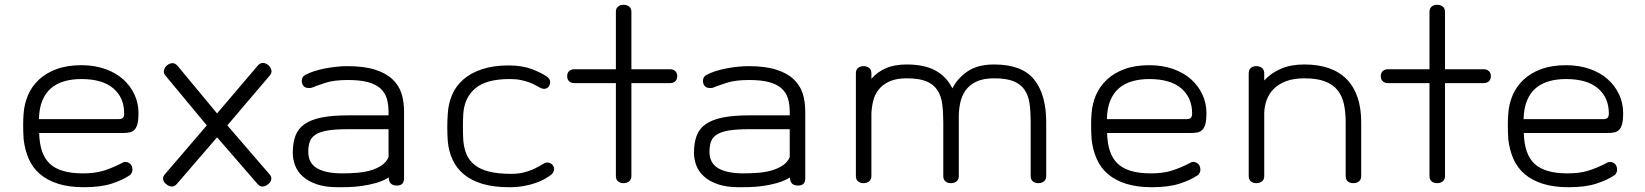

<svg xmlns="http://www.w3.org/2000/svg" viewBox="-20 -696 6888 804"><path d="M321 -423Q375 -423 419.5 -407.5Q464 -392 495 -364.5Q526 -337 543 -300.5Q560 -264 560 -222Q560 -195 556 -178.5Q552 -162 543.5 -153Q535 -144 522.5 -141.5Q510 -139 493 -139H144Q146 -50 189 -10Q232 30 327 30Q377 30 413 19Q449 8 488 -12Q501 -21 514 -16.5Q527 -12 532 0Q537 15 532.5 25.5Q528 36 523 38Q494 58 447.5 73Q401 88 332 88Q269 88 223.5 73.5Q178 59 147.5 33Q117 7 100.5 -30.5Q84 -68 79 -113Q77 -143 77 -171.5Q77 -200 79 -222Q82 -262 97.5 -298Q113 -334 142.5 -362Q172 -390 216.5 -406.5Q261 -423 321 -423ZM474 -197Q488 -197 494 -202Q500 -207 500 -221Q500 -287 454.5 -326Q409 -365 320 -365Q281 -365 248.5 -355.5Q216 -346 193 -326Q170 -306 157 -274Q144 -242 143 -197Z M889 -221 1060 -422Q1070 -433 1081.5 -432.5Q1093 -432 1104 -423Q1114 -414 1116.5 -402Q1119 -390 1109 -379L932 -171L1107 32Q1118 43 1116 55Q1114 67 1103 75Q1093 84 1081 85Q1069 86 1059 75L889 -121L720 75Q710 86 698 85Q686 84 676 75Q665 67 663 55Q661 43 672 32L846 -171L674 -378Q664 -389 666.5 -401Q669 -413 679 -422Q690 -431 701.5 -431.5Q713 -432 723 -421Z M1672 51Q1672 81 1642 81Q1608 81 1608 47Q1584 62 1553.5 70.5Q1523 79 1493 83Q1463 87 1436.5 87.5Q1410 88 1395 88Q1342 88 1306 75.5Q1270 63 1247.5 42.5Q1225 22 1215.5 -4Q1206 -30 1206 -56Q1206 -97 1217 -127Q1228 -157 1255 -176Q1282 -195 1327 -204Q1372 -213 1440 -213H1607Q1608 -256 1600 -282.5Q1592 -309 1572 -326.5Q1552 -344 1519 -352.5Q1486 -361 1437 -361Q1378 -361 1342 -349Q1306 -337 1286 -329Q1278 -326 1265.5 -328Q1253 -330 1247 -342Q1242 -353 1244.5 -364.5Q1247 -376 1258 -382Q1274 -391 1296 -398Q1318 -405 1341.5 -409.5Q1365 -414 1389 -416.5Q1413 -419 1434 -419Q1504 -419 1550 -404.5Q1596 -390 1623 -364.5Q1650 -339 1661 -305.5Q1672 -272 1672 -227ZM1607 -155H1437Q1384 -155 1351.5 -149.5Q1319 -144 1301 -132Q1283 -120 1277 -102Q1271 -84 1271 -60Q1271 -13 1307.5 8.5Q1344 30 1414 30Q1445 30 1475.5 27.5Q1506 25 1532 17.5Q1558 10 1578 -3.5Q1598 -17 1607 -38Z M2112 88Q2047 88 2000.5 74Q1954 60 1923 34.5Q1892 9 1875.5 -26.5Q1859 -62 1855 -105Q1853 -136 1853 -163Q1853 -190 1855 -218Q1857 -261 1873 -298.5Q1889 -336 1920.5 -363.5Q1952 -391 1999.5 -406.5Q2047 -422 2110 -422Q2167 -422 2208.5 -406Q2250 -390 2270 -375Q2290 -361 2281 -339Q2276 -328 2265.5 -325Q2255 -322 2243 -328Q2233 -333 2221.5 -339.5Q2210 -346 2195 -351.5Q2180 -357 2160.5 -361Q2141 -365 2114 -365Q2017 -365 1971 -326.5Q1925 -288 1920 -220Q1917 -163 1920 -108Q1923 -74 1934.5 -48Q1946 -22 1969.5 -4Q1993 14 2030 23Q2067 32 2120 32Q2148 32 2169.5 27Q2191 22 2207.5 15Q2224 8 2236 1Q2248 -6 2257 -11Q2267 -17 2277.5 -15Q2288 -13 2295 -4Q2303 7 2299.5 18Q2296 29 2290 34Q2279 43 2262.5 52.5Q2246 62 2223.5 70Q2201 78 2173 83Q2145 88 2112 88Z M2624 -348V41Q2624 56 2614.5 63.5Q2605 71 2591 71Q2577 71 2568 63.5Q2559 56 2559 41V-348H2384Q2372 -348 2363.5 -355.5Q2355 -363 2355 -377Q2355 -391 2363.5 -398.5Q2372 -406 2384 -406H2559V-646Q2559 -661 2568 -668.5Q2577 -676 2591 -676Q2605 -676 2614.5 -668.5Q2624 -661 2624 -646V-406H2787Q2799 -406 2807.5 -398.5Q2816 -391 2816 -377Q2816 -363 2807.5 -355.5Q2799 -348 2787 -348Z M3352 51Q3352 81 3322 81Q3288 81 3288 47Q3264 62 3233.5 70.5Q3203 79 3173 83Q3143 87 3116.5 87.5Q3090 88 3075 88Q3022 88 2986 75.5Q2950 63 2927.5 42.5Q2905 22 2895.5 -4Q2886 -30 2886 -56Q2886 -97 2897 -127Q2908 -157 2935 -176Q2962 -195 3007 -204Q3052 -213 3120 -213H3287Q3288 -256 3280 -282.5Q3272 -309 3252 -326.5Q3232 -344 3199 -352.5Q3166 -361 3117 -361Q3058 -361 3022 -349Q2986 -337 2966 -329Q2958 -326 2945.5 -328Q2933 -330 2927 -342Q2922 -353 2924.5 -364.5Q2927 -376 2938 -382Q2954 -391 2976 -398Q2998 -405 3021.5 -409.5Q3045 -414 3069 -416.5Q3093 -419 3114 -419Q3184 -419 3230 -404.5Q3276 -390 3303 -364.5Q3330 -339 3341 -305.5Q3352 -272 3352 -227ZM3287 -155H3117Q3064 -155 3031.5 -149.5Q2999 -144 2981 -132Q2963 -120 2957 -102Q2951 -84 2951 -60Q2951 -13 2987.5 8.5Q3024 30 3094 30Q3125 30 3155.5 27.5Q3186 25 3212 17.5Q3238 10 3258 -3.5Q3278 -17 3287 -38Z M3930 -184Q3930 -227 3925.5 -261Q3921 -295 3905 -319Q3889 -343 3859 -355.5Q3829 -368 3777 -368Q3733 -368 3704.5 -355Q3676 -342 3659.5 -321Q3643 -300 3636.5 -273.5Q3630 -247 3629 -220V41Q3629 56 3619.5 63.5Q3610 71 3596 71Q3582 71 3573 63.5Q3564 56 3564 41V-389Q3564 -404 3573 -411.5Q3582 -419 3596 -419Q3610 -419 3619.5 -411.5Q3629 -404 3629 -389V-366Q3653 -394 3689 -410Q3725 -426 3777 -426Q3851 -426 3897.5 -400.5Q3944 -375 3968 -326Q3991 -370 4033 -398Q4075 -426 4143 -426Q4259 -426 4310 -363.5Q4361 -301 4361 -184V41Q4361 56 4351.5 63.5Q4342 71 4328 71Q4314 71 4305 63.5Q4296 56 4296 41V-184Q4296 -227 4291.5 -261Q4287 -295 4271 -319Q4255 -343 4225 -355.5Q4195 -368 4143 -368Q4097 -368 4068 -354Q4039 -340 4023 -317Q4007 -294 4001 -265.5Q3995 -237 3995 -209V41Q3995 56 3985.5 63.5Q3976 71 3962 71Q3948 71 3939 63.5Q3930 56 3930 41V-184Z M4793 -423Q4847 -423 4891.5 -407.5Q4936 -392 4967 -364.5Q4998 -337 5015 -300.5Q5032 -264 5032 -222Q5032 -195 5028 -178.5Q5024 -162 5015.5 -153Q5007 -144 4994.5 -141.5Q4982 -139 4965 -139H4616Q4618 -50 4661 -10Q4704 30 4799 30Q4849 30 4885 19Q4921 8 4960 -12Q4973 -21 4986 -16.5Q4999 -12 5004 0Q5009 15 5004.5 25.5Q5000 36 4995 38Q4966 58 4919.5 73Q4873 88 4804 88Q4741 88 4695.5 73.5Q4650 59 4619.5 33Q4589 7 4572.5 -30.5Q4556 -68 4551 -113Q4549 -143 4549 -171.5Q4549 -200 4551 -222Q4554 -262 4569.5 -298Q4585 -334 4614.5 -362Q4644 -390 4688.5 -406.5Q4733 -423 4793 -423ZM4946 -197Q4960 -197 4966 -202Q4972 -207 4972 -221Q4972 -287 4926.5 -326Q4881 -365 4792 -365Q4753 -365 4720.5 -355.5Q4688 -346 4665 -326Q4642 -306 4629 -274Q4616 -242 4615 -197Z M5615 -184Q5615 -227 5607.5 -261Q5600 -295 5580.5 -319Q5561 -343 5527.5 -355.5Q5494 -368 5442 -368Q5397 -368 5365.5 -356Q5334 -344 5314 -324Q5294 -304 5284.5 -278Q5275 -252 5274 -224V41Q5274 56 5264.5 63.5Q5255 71 5241 71Q5227 71 5218 63.5Q5209 56 5209 41V-389Q5209 -404 5218 -411.5Q5227 -419 5241 -419Q5255 -419 5264.5 -411.5Q5274 -404 5274 -389V-359Q5302 -390 5343.5 -408Q5385 -426 5442 -426Q5559 -426 5619.5 -364Q5680 -302 5680 -184V41Q5680 56 5670.5 63.5Q5661 71 5647 71Q5633 71 5624 63.5Q5615 56 5615 41V-184Z M6031 -348V41Q6031 56 6021.5 63.5Q6012 71 5998 71Q5984 71 5975 63.5Q5966 56 5966 41V-348H5791Q5779 -348 5770.5 -355.5Q5762 -363 5762 -377Q5762 -391 5770.5 -398.5Q5779 -406 5791 -406H5966V-646Q5966 -661 5975 -668.5Q5984 -676 5998 -676Q6012 -676 6021.5 -668.5Q6031 -661 6031 -646V-406H6194Q6206 -406 6214.5 -398.5Q6223 -391 6223 -377Q6223 -363 6214.5 -355.5Q6206 -348 6194 -348Z M6538 -423Q6592 -423 6636.5 -407.5Q6681 -392 6712 -364.5Q6743 -337 6760 -300.5Q6777 -264 6777 -222Q6777 -195 6773 -178.5Q6769 -162 6760.5 -153Q6752 -144 6739.5 -141.5Q6727 -139 6710 -139H6361Q6363 -50 6406 -10Q6449 30 6544 30Q6594 30 6630 19Q6666 8 6705 -12Q6718 -21 6731 -16.5Q6744 -12 6749 0Q6754 15 6749.5 25.5Q6745 36 6740 38Q6711 58 6664.5 73Q6618 88 6549 88Q6486 88 6440.5 73.5Q6395 59 6364.5 33Q6334 7 6317.5 -30.5Q6301 -68 6296 -113Q6294 -143 6294 -171.5Q6294 -200 6296 -222Q6299 -262 6314.5 -298Q6330 -334 6359.5 -362Q6389 -390 6433.5 -406.5Q6478 -423 6538 -423ZM6691 -197Q6705 -197 6711 -202Q6717 -207 6717 -221Q6717 -287 6671.5 -326Q6626 -365 6537 -365Q6498 -365 6465.5 -355.5Q6433 -346 6410 -326Q6387 -306 6374 -274Q6361 -242 6360 -197Z"/></svg>

Font: Cafe24 Ssurround air
Style: Light
Weight: 300
Designer: Cafe24 thkim, hmlim, mnelim, sdjeong, hskwak & 4IRTF
Foundry: Cafe24
Version: Version 1.001